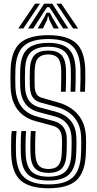

<svg xmlns="http://www.w3.org/2000/svg" viewBox="-20 -997 516 1026"><path d="M238.8 9Q139 9 91.2 -32.1Q43.5 -73.2 39.8 -173Q39.2 -190.2 39.2 -213.6Q39.1 -237 40 -259.6Q40.8 -282.2 43 -296.7H68.6Q67 -285.4 66 -265.4Q65 -245.4 64.9 -221.5Q64.7 -197.7 65.5 -174Q68.8 -84.9 110.4 -48.2Q151.9 -11.5 238.8 -11.5Q328.7 -11.5 369 -49.3Q409.3 -87 412.9 -174Q413.5 -189.2 413.9 -203.5Q414.2 -217.8 414.3 -232.5Q414.3 -247.1 413.7 -263.3Q411.3 -328.2 377.4 -368.5Q343.5 -408.8 283.3 -425.3L195.8 -449.4Q178 -454.4 165.6 -465Q153.3 -475.6 146.8 -493.4Q140.3 -511.1 139.5 -537Q138.8 -561.6 138.9 -581.2Q139 -600.8 139.7 -625.4Q141.6 -679.1 164.8 -702.9Q187.9 -726.7 238.6 -726.7Q285.5 -726.7 308 -703.5Q330.5 -680.3 332.7 -624.6Q333.4 -603.4 332.9 -570.3Q332.5 -537.2 331.3 -506.8H305.5Q306.7 -538.4 307.2 -569.9Q307.7 -601.3 307 -623.9Q305.4 -670.6 288.2 -688.4Q271 -706.1 238.6 -706.1Q203.4 -706.1 185.2 -688.1Q166.9 -670 165.3 -622.7Q164.7 -602.4 164.7 -581.2Q164.7 -560 165.2 -537.8Q165.8 -518.2 170.1 -505.5Q174.4 -492.8 182.4 -485.6Q190.4 -478.4 201.7 -475.1L288.7 -450.2Q359 -430.4 397.9 -383.5Q436.8 -336.5 439.4 -264.4Q440.1 -250 440 -234.3Q440 -218.5 439.6 -202.9Q439.3 -187.2 438.6 -173Q434.6 -75.6 388.3 -33.3Q342.1 9 238.8 9ZM238.8 -32.1Q164.6 -32.1 129.5 -64.5Q94.3 -96.9 91.3 -174.9Q90.7 -194.9 90.7 -217.7Q90.8 -240.4 91.5 -261.4Q92.3 -282.4 93.9 -296.7H119.4Q118 -281.7 117.3 -261.6Q116.5 -241.5 116.4 -219.3Q116.4 -197.1 117 -175.7Q119.5 -109.2 148.1 -81Q176.8 -52.8 238.8 -52.8Q303.3 -52.8 331.1 -82.1Q358.9 -111.4 361.4 -176.1Q362.1 -191.4 362.4 -205.1Q362.7 -218.9 362.8 -232.6Q362.9 -246.3 362.2 -261.2Q361.2 -292.1 350.4 -314.9Q339.6 -337.7 320 -352.8Q300.4 -367.9 272.5 -375.2L184.2 -398.7Q156.9 -406.1 135.6 -422.3Q114.3 -438.4 101.8 -466.1Q89.2 -493.8 88 -535.5Q87.5 -552.8 87.4 -567.4Q87.3 -582 87.5 -596.3Q87.7 -610.6 88.2 -626.5Q91.1 -703.3 126.7 -735.6Q162.3 -767.9 238.6 -767.9Q313.4 -767.9 347.4 -735Q381.3 -702.2 384.2 -625.9Q384.9 -605 384.4 -570.5Q383.9 -536.1 382.6 -506.8H357Q358.2 -537.4 358.7 -571Q359.2 -604.5 358.4 -625.1Q356 -692.1 327.2 -719.7Q298.4 -747.2 238.6 -747.2Q177.5 -747.2 147 -720.4Q116.5 -693.5 114 -626Q113 -601.1 113.1 -580.3Q113.2 -559.4 113.8 -536.1Q114.8 -503.8 123.7 -481Q132.6 -458.2 149.3 -444.2Q166.1 -430.1 190 -423.6L277.9 -400.1Q326.2 -387.3 356 -354Q385.7 -320.6 388 -262.3Q388.6 -247.8 388.7 -234.6Q388.7 -221.5 388.4 -207.4Q388 -193.2 387.2 -175.1Q384.2 -99.2 350 -65.7Q315.8 -32.1 238.8 -32.1ZM238.8 -73.3Q190.4 -73.3 167.5 -97Q144.7 -120.6 142.7 -176.8Q142.2 -196.7 142.1 -217.7Q142 -238.7 142.8 -259Q143.5 -279.3 144.8 -296.7H170.3Q169.3 -279.4 168.5 -260.4Q167.7 -241.3 167.7 -220.6Q167.7 -199.8 168.5 -177.4Q170.1 -132 186.8 -113Q203.6 -93.9 238.8 -93.9Q275.1 -93.9 291.7 -113.5Q308.2 -133.1 310 -177.7Q310.8 -197.1 311.1 -210.8Q311.5 -224.5 311.5 -235.8Q311.4 -247.2 310.8 -259.5Q310.1 -277.9 304.3 -291.1Q298.4 -304.2 287.8 -312.7Q277.2 -321.1 261.7 -325.1L172.7 -348.9Q130 -360.3 100.1 -384.2Q70.3 -408.2 54.1 -445.6Q38 -482.9 36.6 -533.8Q35.9 -559.7 35.9 -581.6Q35.9 -603.6 36.8 -628Q40.5 -725.3 87.7 -767.1Q134.9 -809 238.6 -809Q337.1 -809 384.5 -768.3Q431.8 -727.5 435.6 -627.8Q436.4 -607.1 435.9 -571.5Q435.5 -536 434 -506.8H408.3Q409.7 -535.2 410.2 -570Q410.7 -604.9 409.9 -626.8Q406.5 -714 366.4 -751.2Q326.3 -788.5 238.6 -788.5Q149.3 -788.5 107.6 -751.7Q65.8 -714.9 62.5 -627.2Q61.6 -602.5 61.6 -579.9Q61.7 -557.4 62.3 -534.6Q63.7 -490.4 77.2 -458Q90.7 -425.5 116.2 -404.7Q141.6 -383.9 178.6 -373.8L267.1 -350.1Q288.4 -344.4 303.5 -332.9Q318.6 -321.4 327.1 -303.4Q335.6 -285.4 336.5 -260.3Q337.1 -247.2 337 -234.6Q337 -222 336.8 -208.2Q336.5 -194.4 335.7 -177.1Q333.4 -121.7 311 -97.5Q288.7 -73.3 238.8 -73.3ZM77.8 -845 167.6 -977.4H193.7L104.7 -845ZM130.1 -845 215.8 -977.4H259.3L345.1 -845H317.3L265.3 -926.3L243.8 -958.6H231.4L209.9 -926.1L157.8 -845ZM181.5 -845 216.6 -905 228.8 -929.1H246.4L258.8 -905L294.4 -845H266.7L243.5 -891L239.4 -909.3H235.8L231.8 -891L209.2 -845ZM370.4 -845 281.4 -977.4H307.6L397.3 -845Z"/></svg>

Font: Big Shoulders Inline Text SC Thin
Style: Regular
Weight: 100
Designer: Patric King
Foundry: XO Type Co
Version: Version 2.002